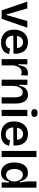

<svg xmlns="http://www.w3.org/2000/svg" viewBox="1540 -2310 783 3904"><g transform="rotate(90 1932.0 -358.5)"><path d="M191 0 13 -522H152L273 -102H287L408 -522H543L364 0Z M848 13Q784 13 735 -5Q686 -23 652 -57.5Q618 -92 600.5 -141Q583 -190 583 -252Q583 -314 600 -365.5Q617 -417 650 -455.5Q683 -494 730.5 -515Q778 -536 839 -536Q896 -536 941.5 -517Q987 -498 1017.5 -460Q1048 -422 1062.5 -367Q1077 -312 1072 -240L664 -236V-310L997 -313L955 -272Q961 -328 946.5 -364Q932 -400 904 -418Q876 -436 840 -436Q799 -436 768.5 -414.5Q738 -393 721.5 -352.5Q705 -312 705 -254Q705 -167 743 -124.5Q781 -82 849 -82Q878 -82 899 -89.5Q920 -97 933.5 -109.5Q947 -122 955.5 -138.5Q964 -155 968 -172L1079 -149Q1071 -113 1053.5 -83Q1036 -53 1007.5 -31.5Q979 -10 940 1.5Q901 13 848 13Z M1183 0V-263V-523H1290L1287 -339H1305Q1313 -405 1332 -448.5Q1351 -492 1385 -513.5Q1419 -535 1468 -535Q1478 -535 1490 -533.5Q1502 -532 1516 -528L1511 -394Q1495 -401 1478 -404Q1461 -407 1447 -407Q1408 -407 1380 -386.5Q1352 -366 1335 -328.5Q1318 -291 1310 -240V0Z M1601 0V-315V-523H1707L1704 -357H1721Q1735 -422 1760 -461Q1785 -500 1821.5 -518Q1858 -536 1904 -536Q1953 -536 1985.5 -519Q2018 -502 2038 -473.5Q2058 -445 2068.5 -410.5Q2079 -376 2082.5 -341Q2086 -306 2086 -276V0H1959V-260Q1959 -280 1957 -308Q1955 -336 1945.5 -363.5Q1936 -391 1916 -410Q1896 -429 1859 -429Q1817 -429 1788 -402Q1759 -375 1743.5 -330.5Q1728 -286 1727 -231V0Z M2214 0V-523H2340V0ZM2278 -603Q2240 -603 2219.5 -619Q2199 -635 2199 -666Q2199 -698 2219.5 -714Q2240 -730 2278 -730Q2317 -730 2337.5 -714Q2358 -698 2358 -666Q2358 -635 2337.5 -619Q2317 -603 2278 -603Z M2714 13Q2650 13 2601 -5Q2552 -23 2518 -57.5Q2484 -92 2466.5 -141Q2449 -190 2449 -252Q2449 -314 2466 -365.5Q2483 -417 2516 -455.5Q2549 -494 2596.5 -515Q2644 -536 2705 -536Q2762 -536 2807.5 -517Q2853 -498 2883.5 -460Q2914 -422 2928.5 -367Q2943 -312 2938 -240L2530 -236V-310L2863 -313L2821 -272Q2827 -328 2812.5 -364Q2798 -400 2770 -418Q2742 -436 2706 -436Q2665 -436 2634.5 -414.5Q2604 -393 2587.5 -352.5Q2571 -312 2571 -254Q2571 -167 2609 -124.5Q2647 -82 2715 -82Q2744 -82 2765 -89.5Q2786 -97 2799.5 -109.5Q2813 -122 2821.5 -138.5Q2830 -155 2834 -172L2945 -149Q2937 -113 2919.5 -83Q2902 -53 2873.5 -31.5Q2845 -10 2806 1.5Q2767 13 2714 13Z M3049 0V-708H3174V0Z M3498 13Q3433 13 3384.5 -20.5Q3336 -54 3310 -116Q3284 -178 3284 -262Q3284 -342 3308 -403.5Q3332 -465 3378.5 -500Q3425 -535 3493 -535Q3545 -535 3580 -514.5Q3615 -494 3637 -456.5Q3659 -419 3671 -369H3691Q3686 -401 3680.5 -432.5Q3675 -464 3672 -492.5Q3669 -521 3669 -544V-708H3796V-253V0H3689L3691 -150H3673Q3661 -97 3638.5 -60.5Q3616 -24 3581 -5.5Q3546 13 3498 13ZM3537 -91Q3570 -91 3595 -106.5Q3620 -122 3636.5 -146Q3653 -170 3661.5 -198Q3670 -226 3670 -252V-268Q3670 -288 3664.5 -310Q3659 -332 3648.5 -353.5Q3638 -375 3622 -392.5Q3606 -410 3584.5 -420.5Q3563 -431 3536 -431Q3498 -431 3471 -409Q3444 -387 3430 -348.5Q3416 -310 3416 -260Q3416 -209 3430.5 -171Q3445 -133 3472.5 -112Q3500 -91 3537 -91Z"/></g></svg>

Font: Bricolage Grotesque SemiBold
Style: Regular
Weight: 600
Designer: Mathieu Triay
Foundry: Atelier Triay
Version: Version 1.000;gftools[0.9.30]